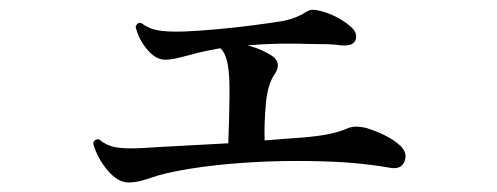

<svg xmlns="http://www.w3.org/2000/svg" viewBox="-20 -457 1040 402"><path d="M249 -75Q227 -75 205.5 -100Q184 -125 175 -157Q178 -167 188 -165Q203 -152 223 -148.5Q243 -145 278 -147Q307 -149 356.5 -151.5Q406 -154 458 -157Q460 -208 460.5 -254.5Q461 -301 457 -321Q452 -348 441 -356Q425 -353 410 -350Q395 -347 382 -343Q367 -339 352 -335.5Q337 -332 326 -332Q306 -332 288 -353.5Q270 -375 264 -401Q268 -412 277 -408Q291 -397 310.5 -393.5Q330 -390 365 -391Q392 -392 431.5 -395.5Q471 -399 509.5 -404Q548 -409 572 -413Q587 -416 598.5 -420.5Q610 -425 621 -432Q629 -437 636.5 -436.5Q644 -436 651 -434Q668 -430 685 -421Q702 -412 712 -403Q729 -390 725 -375Q721 -360 695 -362Q682 -364 663.5 -364.5Q645 -365 625 -365Q598 -366 565 -365.5Q532 -365 498 -362Q514 -358 527.5 -352Q541 -346 551 -339Q571 -324 554 -300Q540 -279 536.5 -238.5Q533 -198 534 -163Q558 -165 578.5 -166.5Q599 -168 613 -169Q648 -172 669.5 -176.5Q691 -181 707 -188Q722 -195 747 -189Q767 -183 787 -173Q807 -163 820 -150Q834 -135 826.5 -118Q819 -101 795 -106Q779 -109 754.5 -112Q730 -115 703 -117Q657 -120 600.5 -120Q544 -120 488 -116Q431 -112 383 -104.5Q335 -97 309 -89Q289 -82 275.5 -78.5Q262 -75 249 -75Z"/></svg>

Font: Zen Old Mincho Black
Style: Regular
Weight: 900
Designer: Yoshimichi Ohira
Foundry: Positype
Version: Version 1.001